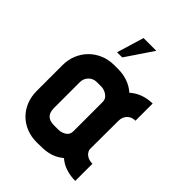

<svg xmlns="http://www.w3.org/2000/svg" viewBox="-241 -984 1107 1107"><g transform="rotate(45 312.0 -430.5)"><path d="M504 -195Q504 -181 510.5 -170.5Q517 -160 527 -153Q537 -146 549.5 -143Q562 -140 574 -140V0Q536 0 500 -11Q464 -22 435 -47Q414 -30 394 -20.5Q374 -11 352.5 -6.5Q331 -2 308 -1Q285 0 260 0Q214 0 175.5 -15.5Q137 -31 109 -59Q81 -87 65.5 -125.5Q50 -164 50 -210V-421Q50 -465 66 -503.5Q82 -542 110.5 -570.5Q139 -599 177.5 -615Q216 -631 260 -631H295Q333 -631 369.5 -618.5Q406 -606 435 -580Q464 -606 500 -618.5Q536 -631 574 -631V-491Q543 -491 524 -471.5Q505 -452 505 -421Q505 -364 504.5 -308Q504 -252 504 -195ZM364 -434Q364 -460 341.5 -475.5Q319 -491 295 -491H260Q230 -491 210 -471Q190 -451 190 -421V-210Q190 -140 260 -140H295Q320 -140 342 -153.5Q364 -167 364 -195ZM270 -861H374L262 -695H220Z"/></g></svg>

Font: CAT North
Style: Regular
Weight: 400
Designer: Peter Wiegel
Foundry: Peter Wiegel
Version: Version 1.000